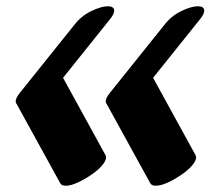

<svg xmlns="http://www.w3.org/2000/svg" viewBox="-20 -578 711 612"><path d="M617 -516 468 -330 603 -84Q609 -73 597 -56.5Q585 -40 562.5 -24Q540 -8 516.5 3Q493 14 477 14Q463 14 459 6L322 -243Q321 -244 321 -246Q317 -249 317 -255Q317 -266 331 -283L505 -500Q527 -528 558.5 -543Q590 -558 610 -558Q631 -558 631 -544Q631 -533 617 -516ZM330 -516 181 -330 316 -84Q322 -73 310 -56.5Q298 -40 275.5 -24Q253 -8 229.5 3Q206 14 190 14Q176 14 172 6L35 -243Q34 -244 34 -246Q30 -249 30 -255Q30 -266 44 -283L218 -500Q240 -528 271.5 -543Q303 -558 323 -558Q344 -558 344 -544Q344 -533 330 -516Z"/></svg>

Font: Ga Maamli
Style: Regular
Weight: 400
Designer: Afotey Clement Nii Odai, Ama Asantewa Diaka, David Abbey-Thompson
Foundry: Sorkin Type Co.
Version: Version 1.000; ttfautohint (v1.8.4.7-5d5b)